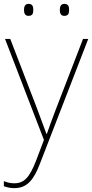

<svg xmlns="http://www.w3.org/2000/svg" viewBox="-26 -729 476 992"><path d="M98 -678C98 -661 103 -647 121 -647C143 -647 146 -661 146 -678C146 -694 143 -709 121 -709C103 -709 98 -694 98 -678ZM283 -678C283 -661 288 -647 306 -647C328 -647 331 -661 331 -678C331 -694 328 -709 306 -709C288 -709 283 -694 283 -678ZM0 -528 201 -6 160 102C127 187 99 218 48 218C27 218 13 214 -6 207V233C13 240 29 243 48 243C113 243 148 202 181 115L430 -528H403L264 -168C241 -108 226 -66 216 -37H214C204 -65 188 -108 164 -172L27 -528Z"/></svg>

Font: Noto Sans Gujarati UI Thin
Style: Regular
Weight: 100
Designer: Jelle Bosma - Monotype Design Team, Universal Thirst
Foundry: Monotype Imaging Inc.
Version: Version 2.106